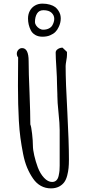

<svg xmlns="http://www.w3.org/2000/svg" viewBox="-20 -1016 487 1054"><path d="M148.9 -850.1Q157.2 -833.5 173.8 -824Q190.4 -814.5 212.9 -814.5Q237.8 -814.5 255.4 -822.3Q272.9 -829.6 283.9 -840.6Q294.9 -851.6 302.2 -867.7Q313.5 -890.6 313.5 -915Q313.5 -923.8 311 -935.1Q308.1 -945.8 301 -957Q293.9 -968.3 283.7 -976.6Q272 -985.4 253.7 -990.7Q235.4 -996.1 212.9 -996.1Q189.9 -996.1 171.9 -985.6Q153.8 -975.1 143.8 -956.5Q133.8 -938 133.8 -914.6Q133.8 -880.4 148.9 -850.1ZM277.8 -912.6Q277.8 -895.5 267.1 -876.5Q260.7 -865.7 247.6 -859.4Q234.4 -853 217.3 -853Q206.1 -853 195.6 -859.6Q185.1 -866.2 178.5 -876Q171.9 -885.7 171.9 -894.5Q171.9 -923.3 183.3 -941.7Q194.8 -960 218.3 -960Q248 -960 262.9 -946Q277.8 -932.1 277.8 -912.6ZM79.1 -627Q78.6 -591.8 78.6 -544.4Q78.6 -440.4 83.5 -352.5Q86.4 -302.2 92 -260Q97.7 -217.8 106.9 -170.9Q115.2 -128.4 128.9 -95.7Q142.6 -63 161.6 -35.6Q179.7 -9.3 204.6 4.4Q229.5 18.1 259.8 18.1Q284.7 18.1 304.2 8.3Q322.3 -1.5 332.8 -15.9Q343.3 -30.3 349.1 -53.2Q354.5 -74.2 356.4 -93.8Q358.4 -113.3 358.4 -140.6Q358.4 -234.4 349.6 -401.9Q340.3 -565.4 340.3 -653.3Q340.3 -662.6 344.2 -684.6Q347.7 -703.1 347.7 -714.4V-731L323.2 -754.4Q309.1 -754.4 297.4 -746.6Q285.6 -738.8 285.6 -727.1Q285.6 -702.1 289.6 -641.1Q293 -587.9 293 -555.7L293.9 -526.9L294.9 -497.6V-490.7Q294.9 -456.5 301.3 -396.5Q307.6 -336.4 307.6 -302.2V-106.9Q307.6 -90.8 306.6 -79.8Q305.7 -68.8 302.2 -52.2Q298.8 -35.2 289.6 -26.1Q280.3 -17.1 266.1 -17.1Q243.2 -17.1 221.9 -39.8Q200.7 -62.5 187.5 -97.2Q175.3 -130.4 168 -162.6Q160.6 -194.8 160.6 -216.8Q160.6 -242.7 156.2 -281.7Q151.9 -320.8 146.5 -333Q146.5 -391.1 142.1 -507.3Q137.2 -617.7 137.2 -680.7Q137.2 -752 101.1 -752Q89.4 -752 80.8 -742.7Q72.3 -733.4 72.3 -721.2Q72.3 -709 79.6 -700.7Q79.6 -662.1 79.1 -627Z"/></svg>

Font: Amatica SC
Style: Bold
Weight: 400
Designer: Vernon Adams, Ben Nathan
Foundry: newtypography
Version: Version 2.000